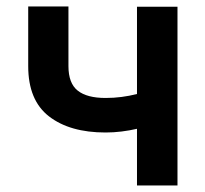

<svg xmlns="http://www.w3.org/2000/svg" viewBox="-20 -566 625 586"><path d="M521.7 0H398.1V-172.9Q375.4 -167.6 350.9 -164.6Q326.3 -161.6 302.2 -161.6Q193.2 -161.6 129.6 -210.8Q66.1 -259.9 66.1 -364.3V-546.2H188.9V-364.3Q188.9 -311.8 217.2 -289.4Q245.4 -267 302.2 -267Q327.4 -267 351 -270.1Q374.6 -273.1 398.1 -279.1V-545.5H521.7Z"/></svg>

Font: Linik Sans SemiBold
Style: Regular
Weight: 600
Designer: Rasmus Andersson (font), Cristiano Sobral (main changes)
Foundry: rsms
Version: Version 3.018;June 1, 2022;FontCreator 14.0.0.2814 64-bit; t